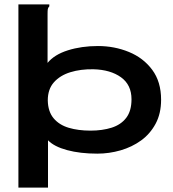

<svg xmlns="http://www.w3.org/2000/svg" viewBox="-20 -689 790 876"><path d="M64 -669H205V-660Q199 -654 198 -647Q197 -640 197 -623V-402Q228 -440 290 -459.5Q352 -479 427 -479Q502 -479 568 -452Q634 -425 674.5 -370.5Q715 -316 715 -234Q715 -171 690 -124.5Q665 -78 623.5 -48Q582 -18 530 -3Q478 12 424 12Q346 12 286.5 -4Q227 -20 199 -49V167H64ZM393 -93Q447 -93 489.5 -106.5Q532 -120 556 -151.5Q580 -183 580 -236Q580 -302 532 -336.5Q484 -371 406 -373Q348 -374 301 -359.5Q254 -345 226 -313.5Q198 -282 198 -231Q199 -180 224.5 -149.5Q250 -119 293.5 -106Q337 -93 393 -93Z"/></svg>

Font: Inconsolata ExtraExpanded ExtraBold
Style: Regular
Weight: 800
Width: 8
Monospace: yes
Designer: Raph Levien, Cyreal, Brenton Simpson
Foundry: Raph Levien, Cyreal, Google
Version: Version 3.001; ttfautohint (v1.8.2.53-6de2)